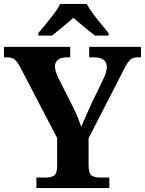

<svg xmlns="http://www.w3.org/2000/svg" viewBox="-20 -951 733 971"><path d="M164 0V-53H211Q235 -53 252 -62Q269 -71 269 -114V-253L84 -608Q69 -637 55.5 -649Q42 -661 13 -661H0V-714H335V-661H318Q288 -661 273 -648.5Q258 -636 258 -616Q258 -603 262.5 -588.5Q267 -574 273 -561L347 -414Q363 -383 373 -358Q383 -333 391 -310Q402 -336 415.5 -367Q429 -398 445 -432L503 -552Q514 -574 517 -589Q520 -604 520 -612Q520 -661 454 -661H431V-714H693V-661H674Q649 -661 635 -645.5Q621 -630 598 -583L428 -252V-115Q428 -72 444.5 -62.5Q461 -53 484 -53H533V0ZM174 -784Q190 -803 211.5 -829Q233 -855 253.5 -882Q274 -909 284 -931H419Q430 -909 450 -882Q470 -855 492 -829Q514 -803 529 -784V-771H460Q446 -782 426 -798Q406 -814 386 -831Q366 -848 351 -861Q329 -841 296.5 -814.5Q264 -788 243 -771H174Z"/></svg>

Font: NotoSerif-Bold
Style: Regular
Weight: 700
Designer: Monotype Design Team
Foundry: Monotype Imaging Inc.
Version: Version 2.007; ttfautohint (v1.8) -l 8 -r 50 -G 200 -x 14 -D